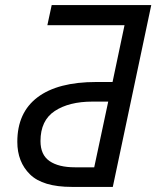

<svg xmlns="http://www.w3.org/2000/svg" viewBox="-20 -734 614 754"><path d="M262 0Q148 0 98 -49Q48 -98 48 -177Q48 -292 127.5 -352Q207 -412 358 -412H422L469 -635H166L183 -714H574L423 0ZM274 -77H350L405 -335H343Q251 -335 195 -298Q139 -261 139 -180Q139 -126 174.5 -101.5Q210 -77 274 -77Z"/></svg>

Font: BC Sans
Style: Italic
Weight: 400
Italic angle: -12°
Designer: Monotype Design Team
Designer: Province of B.C.
Foundry: Monotype Imaging Inc.
Version: Version 2.000;GOOG;noto-source:20170915:90ef993387c0